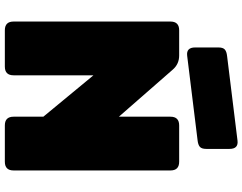

<svg xmlns="http://www.w3.org/2000/svg" viewBox="-124 -877 1001 793"><g transform="rotate(90 376.5 -480.5)"><path d="M255 0H105Q69 0 69 -36V-684Q69 -720 105 -720H209Q245 -720 268 -693L462 -471V-684Q462 -720 498 -720H648Q684 -720 684 -684V-36Q684 0 648 0H498Q462 0 462 -36V-159L291 -366V-36Q291 0 255 0ZM559 -796 210 -753Q176 -749 176 -786V-882Q176 -901 184.5 -908.5Q193 -916 212 -918L561 -961Q595 -965 595 -928V-832Q595 -813 586.5 -805.5Q578 -798 559 -796Z"/></g></svg>

Font: Bungee Tint
Style: Regular
Weight: 400
Designer: David Jonathan Ross
Foundry: David Jonathan Ross
Version: Version 2.001